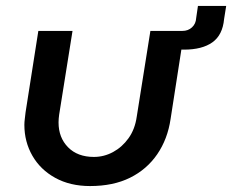

<svg xmlns="http://www.w3.org/2000/svg" viewBox="-20 -614 781 646"><path d="M600 -510 554 -214Q544 -146 509 -95Q474 -44 417.5 -16Q361 12 283 12Q216 12 166 -15.5Q116 -43 89 -90Q62 -137 62 -194Q62 -203 63.5 -214.5Q65 -226 66 -236L109 -510H224L179 -228Q178 -221 177.5 -214.5Q177 -208 177 -202Q177 -151 209 -118.5Q241 -86 296 -86Q330 -86 360.5 -102.5Q391 -119 412.5 -149Q434 -179 440 -221L486 -510ZM551 -447 560 -510H594Q613 -510 626 -522Q639 -534 640 -553L646 -594H741L734 -550Q729 -496 694.5 -471.5Q660 -447 599 -447Z"/></svg>

Font: MuseoModerno Medium
Style: Italic
Weight: 500
Italic angle: -9°
Designer: Pablo Cosgaya, Héctor Gatti, Marcela Romero, and the Authors of The MuseoModerno Project.
Foundry: Omnibus-Type Team
Version: Version 1.003